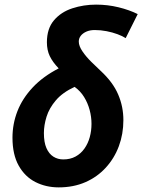

<svg xmlns="http://www.w3.org/2000/svg" viewBox="-20 -796 616 831"><path d="M234 15Q179 15 133.5 -8Q88 -31 61 -79Q34 -127 34 -200Q34 -260 55.5 -315Q77 -370 121.5 -417.5Q166 -465 234 -500Q208 -527 195.5 -553Q183 -579 183 -613Q183 -672 213.5 -708Q244 -744 293 -760Q342 -776 396 -776Q446 -776 493 -764.5Q540 -753 576 -735L524 -631Q510 -640 488.5 -648Q467 -656 441.5 -661Q416 -666 390 -666Q369 -666 353.5 -659Q338 -652 329.5 -641Q321 -630 321 -616Q321 -597 337 -573.5Q353 -550 375.5 -528Q398 -506 416 -489Q442 -465 461 -439.5Q480 -414 491.5 -387Q503 -360 508.5 -332.5Q514 -305 514 -276Q514 -216 494.5 -163.5Q475 -111 438 -70.5Q401 -30 349.5 -7.5Q298 15 234 15ZM254 -106Q284 -106 307 -118.5Q330 -131 345.5 -153Q361 -175 368.5 -202.5Q376 -230 376 -260Q376 -290 368 -320Q360 -350 344 -376Q328 -402 303 -420Q251 -396 222 -362Q193 -328 181.5 -291Q170 -254 170 -220Q170 -180 181 -155Q192 -130 211 -118Q230 -106 254 -106Z"/></svg>

Font: Ubuntu Sans Mono
Style: Italic
Weight: 400
Italic angle: -13.5°
Monospace: yes
Designer: Dalton Maag Ltd
Foundry: Dalton Maag Ltd
Version: Version 1.006